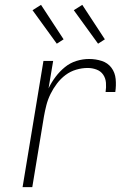

<svg xmlns="http://www.w3.org/2000/svg" viewBox="-20 -771 540 791"><path d="M73 0 159 -520H199L180 -407Q192 -432 209 -454.5Q226 -477 247.5 -494.5Q269 -512 295 -520Q321 -528 347 -528Q374 -528 399 -520Q424 -512 439 -492Q454 -472 456.5 -445.5Q459 -419 455 -392H415Q418 -411 416.5 -430Q415 -449 405 -463.5Q395 -478 377.5 -484.5Q360 -491 341 -491Q318 -491 294 -484Q270 -477 250 -462Q230 -447 214.5 -426.5Q199 -406 188 -383.5Q177 -361 171 -337.5Q165 -314 161 -291L113 0ZM384 -591 284 -729 319 -751 412 -609ZM214 -591 114 -729 149 -751 242 -609Z"/></svg>

Font: Iosevka Term Curly Extralight
Style: Italic
Weight: 200
Italic angle: -9°
Designer: Belleve Invis
Foundry: Belleve Invis
Version: Version 32.3.0